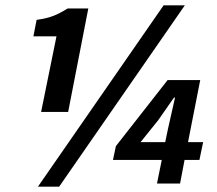

<svg xmlns="http://www.w3.org/2000/svg" viewBox="-20 -692 817 724"><path d="M193 -555H106L118 -617Q159 -623 183.5 -633Q208 -643 235 -660H313L237 -270H135ZM123 12 597 -672H677L203 12ZM603 -156 613 -204 640 -324H636L576 -238L510 -156ZM732 -89H676L659 0H572L590 -89H406L417 -141L612 -390H735L689 -156H746Z"/></svg>

Font: mr_Source Sans Pro
Style: Bold Italic
Weight: 700
Italic angle: -11°
Designer: Paul D. Hunt
Foundry: Adobe Systems Incorporated
Version: Version 1.036;July 10, 2024;FontCreator 11.5.0.2430 64-bit